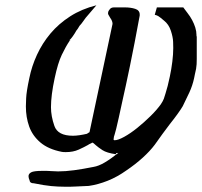

<svg xmlns="http://www.w3.org/2000/svg" viewBox="-20 -575 765 727"><path d="M406 -484Q406 -485 406 -486Q406 -490 404 -495.5Q402 -501 397 -508Q394 -514 391.5 -517.5Q389 -521 389 -525Q389 -528 390 -531Q392 -536 397 -541.5Q402 -547 412 -547H453Q475 -547 492 -541.5Q509 -536 509 -520Q509 -518 509 -516Q489 -407 472 -325Q455 -243 444 -195Q435 -154 429.5 -128.5Q424 -103 420 -87.5Q416 -72 414 -65.5Q412 -59 411 -56V-53Q410 -50 410 -48Q410 -44 414 -44Q427 -44 450.5 -57Q474 -70 499.5 -90.5Q525 -111 550 -135.5Q575 -160 591 -183L590 -182Q597 -192 600.5 -201.5Q604 -211 607 -222Q611 -234 615 -250Q619 -266 623 -285Q629 -313 632.5 -341.5Q636 -370 636 -393Q636 -399 635.5 -416.5Q635 -434 627 -458.5Q619 -483 601 -497L589 -507Q585 -510 580 -513.5Q575 -517 566 -519L574 -547H674Q681 -537 690.5 -525Q700 -513 707.5 -499Q715 -485 719.5 -470.5Q724 -456 724 -442Q724 -440 724 -437L725 -438V-352Q725 -341 724.5 -332Q724 -323 722.5 -314.5Q721 -306 718 -294L715 -279Q709 -251 697 -225Q685 -199 672 -173Q665 -161 652 -143Q639 -125 623 -105Q610 -88 595 -67.5Q580 -47 566 -27Q548 -3 520.5 22Q493 47 459 70Q424 95 387.5 109.5Q351 124 316 129L272 131H273Q259 132 247 132Q235 132 224 132Q200 132 173.5 129.5Q147 127 108 119Q93 119 92 108Q88 99 88 92Q88 83 98 77.5Q108 72 140 72Q148 72 157 72Q166 72 177 73Q188 74 200 74Q228 74 261 69.5Q294 65 334 57Q353 54 376 40.5Q399 27 428 4Q427 4 426 4L421 5Q420 5 419 5V9Q384 4 368 -6.5Q352 -17 343 -25Q333 -35 329 -35Q327 -33 322 -31Q317 -29 313 -26Q299 -18 278 -8.5Q257 1 229 1Q219 1 214 0Q163 -10 133 -35.5Q103 -61 90.5 -96Q78 -131 78 -172Q78 -177 79 -202.5Q80 -228 91 -279Q100 -324 120 -367.5Q140 -411 171 -448Q202 -485 245.5 -513Q289 -541 345 -555L304 -507Q300 -502 296.5 -496.5Q293 -491 288 -485L281 -477Q279 -473 275 -467Q271 -461 269 -459Q263 -448 255.5 -437.5Q248 -427 242 -422L247 -424L244 -421Q229 -399 214 -367.5Q199 -336 187 -279Q173 -214 173 -169Q173 -135 186 -98Q199 -61 256 -61Q278 -61 312 -69H310Q312 -71 315.5 -72.5Q319 -74 319 -75Z"/></svg>

Font: New Athena Unicode
Style: Bold Italic
Weight: 700
Designer: J. Rusten 1997; rev. by R. Hancock 2001, 2002, rev. by D. Mastronarde 2002-2021
Foundry: Society for Classical Studies (formerly American Philological Association)
Version: Version 5.008